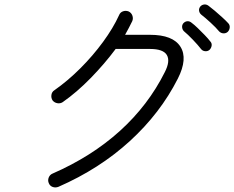

<svg xmlns="http://www.w3.org/2000/svg" viewBox="-20 -820 1043 855"><path d="M240 12Q227 17 214.5 12.5Q202 8 197 -5Q192 -17 197 -29.5Q202 -42 214 -47Q388 -123 514 -237Q640 -351 714 -499Q739 -548 723 -575Q707 -602 648 -602H495Q446 -536 384 -472.5Q322 -409 259 -365Q248 -358 235 -360.5Q222 -363 214 -373Q207 -384 209 -397.5Q211 -411 222 -418Q282 -460 338 -516Q394 -572 439 -633.5Q484 -695 510 -752Q515 -765 527.5 -769.5Q540 -774 553 -769Q565 -763 569.5 -750.5Q574 -738 569 -726Q555 -697 537 -665H648Q750 -665 783.5 -612Q817 -559 772 -470Q694 -316 558.5 -192Q423 -68 240 12ZM994 -678Q986 -671 975 -671.5Q964 -672 956 -680Q942 -697 917.5 -719.5Q893 -742 876 -755Q868 -762 866.5 -772Q865 -782 872 -791Q879 -799 889.5 -800Q900 -801 909 -794Q920 -786 936.5 -772Q953 -758 969.5 -743Q986 -728 996 -717Q1004 -709 1003 -697.5Q1002 -686 994 -678ZM913 -598Q905 -591 893.5 -592Q882 -593 875 -602Q862 -619 839 -643Q816 -667 799 -681Q792 -688 791 -698.5Q790 -709 797 -717Q805 -725 815 -725.5Q825 -726 834 -718Q845 -710 860.5 -695Q876 -680 891.5 -664Q907 -648 916 -636Q924 -628 922.5 -617Q921 -606 913 -598Z"/></svg>

Font: Zen Maru Gothic
Style: Regular
Weight: 400
Designer: Yoshimichi Ohira
Foundry: Positype
Version: Version 1.002